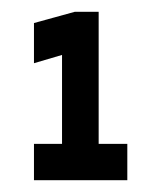

<svg xmlns="http://www.w3.org/2000/svg" viewBox="-20 -720 273 325"><path d="M37.5 -415V-476.5H85V-627L37.5 -613V-681L106.5 -700H147V-476.5H195.5V-415ZM68 -446H164H116V-669.5L65.5 -654.5L116 -669.5V-446H68Z"/></svg>

Font: Tourney Black
Style: Regular
Weight: 900
Version: Version 1.015